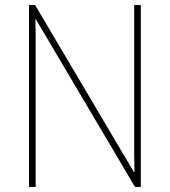

<svg xmlns="http://www.w3.org/2000/svg" viewBox="-20 -734 667 754"><path d="M533 0H510L121 -658H119Q120 -623 120 -591Q120 -559 120 -519V0H94V-714H118L506 -58H508Q507 -95 507 -132.5Q507 -170 507 -200V-714H533Z"/></svg>

Font: Noto Sans Gurmukhi UI SemiCondensed Thin
Style: Regular
Weight: 100
Width: 4
Designer: Jelle Bosma - Monotype Design Team
Foundry: Monotype Imaging Inc.
Version: Version 2.004; ttfautohint (v1.8.4.7-5d5b)